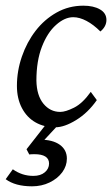

<svg xmlns="http://www.w3.org/2000/svg" viewBox="-27 -445 398 683"><path d="M233.4 -383.8Q203.1 -383.8 172.4 -356.4Q141.6 -329.1 122.1 -278.8Q102.5 -228.5 102.5 -158.2Q103.5 -105.5 127.4 -76.2Q151.4 -46.9 187.5 -46.9Q206.1 -46.9 236.3 -62Q266.6 -77.1 295.9 -118.2L317.4 -88.9Q286.1 -43.9 244.1 -18.1Q202.1 7.8 169.9 7.8Q129.9 7.8 99.1 -9.8Q68.4 -27.3 50.8 -61Q33.2 -94.7 33.2 -139.6Q33.2 -192.4 50.8 -243.7Q68.4 -294.9 99.6 -335.4Q130.9 -376 174.3 -400.4Q217.8 -424.8 269.5 -424.8Q305.7 -424.8 328.6 -411.6Q351.6 -398.4 351.6 -374Q351.6 -362.3 346.2 -352.1Q340.8 -341.8 330.1 -333Q305.7 -357.4 280.8 -370.6Q255.9 -383.8 233.4 -383.8ZM86.9 217.8Q27.3 217.8 -6.8 192.4L18.6 157.2Q35.2 168.9 53.2 174.8Q71.3 180.7 91.8 180.7Q117.2 180.7 132.3 168Q147.5 155.3 147.5 136.7Q147.5 120.1 134.3 111.8Q121.1 103.5 95.7 103.5Q82 103.5 77.1 104.5L67.4 85.9L144.5 -12.7H191.4L103.5 82L115.2 51.8Q160.2 51.8 185.5 69.8Q210.9 87.9 210.9 119.1Q210.9 145.5 194.3 168Q177.7 190.4 149.4 204.1Q121.1 217.8 86.9 217.8Z"/></svg>

Font: Crimson Pro Light
Style: Italic
Weight: 300
Italic angle: -12°
Designer: Jacques Le Bailly
Foundry: Baron von Fonthausen
Version: Version 1.003